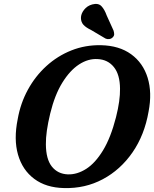

<svg xmlns="http://www.w3.org/2000/svg" viewBox="-20 -942 783 975"><path d="M492.5 -712.5Q585.5 -710.5 646 -666.5Q706.5 -622.5 729.8 -547Q753 -471.5 734.5 -375.5Q714 -256.5 652.8 -168Q591.5 -79.5 501.8 -31.8Q412 16 305 13Q213.5 11 153.8 -33.8Q94 -78.5 71.5 -156.5Q49 -234.5 70 -337.5Q84 -417.5 121.5 -486.2Q159 -555 215.5 -606.5Q272 -658 342.5 -686Q413 -714 492.5 -712.5ZM324.5 -56.5Q371.5 -55 417.8 -84.5Q464 -114 503.2 -178.5Q542.5 -243 569 -346.5Q580 -390 585 -426Q590 -462 589.5 -491.5Q589 -563.5 558.2 -601.5Q527.5 -639.5 476 -642Q428 -645 381.5 -614.8Q335 -584.5 296.5 -522.2Q258 -460 235 -365.5Q223.5 -318 218 -279Q212.5 -240 213 -209Q213.5 -133.5 243.5 -96Q273.5 -58.5 324.5 -56.5ZM522 -863 556.5 -787Q559.5 -777.5 559.8 -768.5Q560 -759.5 551.5 -751.5Q544 -744.5 533.8 -743.5Q523.5 -742.5 515.5 -746.5L442 -790Q416 -802.5 403.8 -816Q391.5 -829.5 391 -850.5Q391 -872 406.8 -892.2Q422.5 -912.5 448.5 -919.5Q479 -927.5 495 -910.8Q511 -894 522 -863Z"/></svg>

Font: Fraunces 72pt S100 SemiBold
Style: Italic
Weight: 600
Italic angle: -16°
Version: Version 1.000; ttfautohint (v1.8.3)